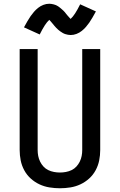

<svg xmlns="http://www.w3.org/2000/svg" viewBox="-20 -997 640 1025"><path d="M300 8Q272 8 244 3.5Q216 -1 190.5 -13Q165 -25 144 -44Q123 -63 109.5 -88Q96 -113 90.5 -140.5Q85 -168 85 -196V-735H181V-196Q181 -180 184 -164.5Q187 -149 194 -134.5Q201 -120 212 -108Q223 -96 237.5 -89Q252 -82 268 -79Q284 -76 300 -76Q316 -76 332 -79Q348 -82 362.5 -89Q377 -96 388 -108Q399 -120 406 -134.5Q413 -149 416 -164.5Q419 -180 419 -196V-735H515V-196Q515 -168 509.5 -140.5Q504 -113 490.5 -88Q477 -63 456 -44Q435 -25 409.5 -13Q384 -1 356 3.5Q328 8 300 8ZM357 -810Q350 -810 342.5 -811.5Q335 -813 328.5 -815Q322 -817 315 -821Q308 -825 302.5 -829Q297 -833 291 -838Q285 -843 280 -848.5Q275 -854 271 -858.5Q267 -863 261.5 -870Q256 -877 251 -882.5Q246 -888 243 -891Q231 -880 219 -861.5Q207 -843 192 -813L108 -851Q118 -869 126.5 -884Q135 -899 143.5 -911Q152 -923 161.5 -934Q171 -945 183.5 -955Q196 -965 211.5 -971Q227 -977 243 -977Q249 -977 255 -976Q261 -975 267 -973.5Q273 -972 279 -969.5Q285 -967 290 -963.5Q295 -960 299.5 -956.5Q304 -953 309 -948.5Q314 -944 318.5 -940Q323 -936 326.5 -931.5Q330 -927 333.5 -922.5Q337 -918 341 -913.5Q345 -909 349.5 -904Q354 -899 357 -896Q369 -907 381 -925.5Q393 -944 408 -974L492 -936Q482 -918 473.5 -903Q465 -888 456.5 -876Q448 -864 438.5 -853Q429 -842 416.5 -832Q404 -822 388.5 -816Q373 -810 357 -810Z"/></svg>

Font: Zed Mono Medium Extended
Style: Regular
Weight: 500
Width: 7
Monospace: yes
Designer: Belleve Invis
Foundry: Belleve Invis
Version: Version 1.0.0; ttfautohint (v1.8.4)